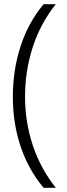

<svg xmlns="http://www.w3.org/2000/svg" viewBox="-20 -734 318 912"><path d="M41 -274Q41 -402 78 -515Q115 -628 187 -714H245Q172 -623 135.5 -510Q99 -397 99 -275Q99 -155 135.5 -44.5Q172 66 245 158H187Q115 72 78 -38Q41 -148 41 -274Z"/></svg>

Font: Noto Sans Thai Looped UI Light
Style: Regular
Weight: 300
Designer: Cadson Demak Team
Foundry: Cadson Demak Co., Ltd.
Version: Version 1.000